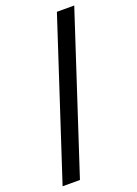

<svg xmlns="http://www.w3.org/2000/svg" viewBox="-149 -760 645 905"><g transform="rotate(-20 173.5 -308.0)"><path d="M2 83 258 -699H345L89 83Z"/></g></svg>

Font: Bricolage Grotesque 48pt Condensed ExtraBold
Style: Regular
Weight: 400
Version: Version 1.000;gftools[0.9.30]